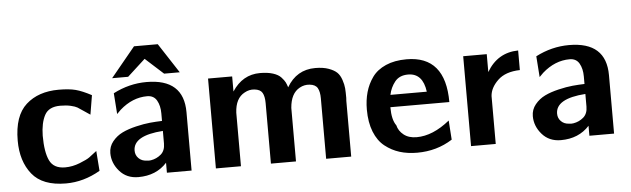

<svg xmlns="http://www.w3.org/2000/svg" viewBox="-46 -843 3336 1015"><g transform="rotate(-5 1622.5 -335.5)"><path d="M33 -237Q33 -369 98.5 -428Q164 -487 272 -487Q327 -487 361.5 -478Q396 -469 445 -443L428 -341Q415 -349 394.5 -363.5Q374 -378 363 -384.5Q352 -391 328.5 -396.5Q305 -402 273 -402Q212 -402 190 -361Q168 -320 167 -252Q167 -165 188.5 -120Q210 -75 271 -75Q310 -75 349 -90.5Q388 -106 401.5 -116Q415 -126 442 -147L450 -41Q362 10 268 10Q144 10 88.5 -59Q33 -128 33 -237Z M559 -523 689 -681H815L918 -523H835L739 -610Q716 -588 644 -523ZM515 -129Q515 -164 537 -191Q559 -218 590 -233Q621 -248 663.5 -258Q706 -268 738 -271Q770 -274 802 -275V-315Q802 -356 786 -384Q770 -412 735 -412Q657 -412 590 -353L569 -332L561 -443Q646 -487 738 -487Q935 -487 935 -310V0H804V-53Q747 10 652 10Q590 10 552.5 -33Q515 -76 515 -129ZM644 -131Q644 -107 660.5 -90.5Q677 -74 703 -73Q714 -71 726 -73Q756 -78 779 -97.5Q802 -117 802 -155V-222Q644 -211 644 -131Z M1064 0V-477H1192V-397Q1247 -482 1340 -482Q1380 -482 1408.5 -473Q1437 -464 1451.5 -448Q1466 -432 1471.5 -421Q1477 -410 1482 -394Q1534 -483 1633 -483Q1675 -483 1704 -472.5Q1733 -462 1748 -447.5Q1763 -433 1771.5 -407.5Q1780 -382 1781.5 -362.5Q1783 -343 1783 -312Q1783 -309 1782.5 -303.5Q1782 -298 1782 -296V0H1649V-321Q1649 -356 1638 -375.5Q1627 -395 1596 -398Q1568 -401 1543 -387Q1495 -361 1489 -284V0H1356V-321Q1356 -357 1345 -376Q1334 -395 1303 -398Q1276 -401 1251 -387Q1201 -361 1197 -284V-283V0Z M1886 -240Q1886 -290 1898 -332.5Q1910 -375 1935.5 -410.5Q1961 -446 2007.5 -466.5Q2054 -487 2118 -487Q2324 -487 2324 -242H2011Q2011 -175 2034 -144Q2041 -114 2067.5 -93Q2094 -72 2136 -72Q2222 -72 2312 -145L2319 -43Q2236 10 2132 10Q2081 10 2039 -3Q1997 -16 1961.5 -44Q1926 -72 1906 -122Q1886 -172 1886 -240ZM2017 -307H2210Q2197 -406 2119 -406Q2073 -406 2049 -376Q2025 -346 2017 -307Z M2418 0V-477H2543V-426V-382Q2600 -480 2710 -482V-378Q2633 -376 2592.5 -337Q2552 -298 2549 -254V0Z M2757 -129Q2757 -164 2779 -191Q2801 -218 2832 -233Q2863 -248 2905.5 -258Q2948 -268 2980 -271Q3012 -274 3044 -275V-315Q3044 -356 3028 -384Q3012 -412 2977 -412Q2899 -412 2832 -353L2811 -332L2803 -443Q2888 -487 2980 -487Q3177 -487 3177 -310V0H3046V-53Q2989 10 2894 10Q2832 10 2794.5 -33Q2757 -76 2757 -129ZM2886 -131Q2886 -107 2902.5 -90.5Q2919 -74 2945 -73Q2956 -71 2968 -73Q2998 -78 3021 -97.5Q3044 -117 3044 -155V-222Q2886 -211 2886 -131Z"/></g></svg>

Font: Coval
Style: ExtraBold
Weight: 800
Foundry: Context Ltd
Version: Version 001.000